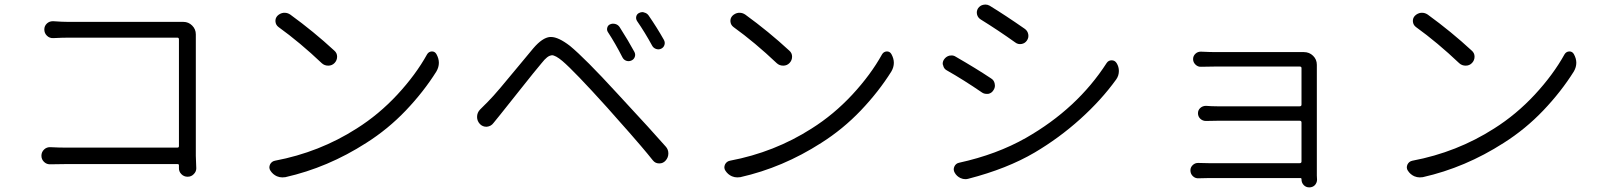

<svg xmlns="http://www.w3.org/2000/svg" viewBox="-20 -771 7040 844"><path d="M842.8 -31.2Q842.8 -16.6 832 -5.9Q821.3 5.9 804.7 5.9Q788.1 5.9 776.9 -5.9Q765.6 -17.6 766.6 -34.2Q766.6 -40 766.6 -43.9Q766.6 -49.8 760.7 -49.8H272.5Q239.3 -49.8 202.1 -48.8Q185.5 -47.9 173.8 -59.1Q162.1 -70.3 162.1 -86.4Q162.1 -102.5 173.8 -113.8Q185.5 -125 202.1 -124Q239.3 -122.1 269.5 -122.1H759.8Q766.6 -122.1 766.6 -128.9V-597.7Q766.6 -605.5 759.8 -605.5H282.2Q254.9 -605.5 214.8 -603.5Q198.2 -602.5 186.5 -613.8Q174.8 -625 174.8 -641.6Q174.8 -657.2 186.5 -668Q197.3 -677.7 211.9 -677.7Q212.9 -677.7 214.8 -677.7Q254.9 -674.8 281.2 -674.8H772.5Q778.3 -674.8 785.2 -674.8Q786.1 -674.8 786.1 -674.8Q808.6 -674.8 824.7 -658.7Q840.8 -642.6 840.8 -620.1Q840.8 -620.1 840.8 -619.1Q840.8 -610.4 840.8 -602.5V-85.9Z M1204.1 -652.3Q1192.4 -661.1 1190.9 -675.8Q1189.5 -690.4 1199.2 -701.2Q1210.9 -712.9 1226.6 -714.8Q1228.5 -714.8 1231.4 -714.8Q1244.1 -714.8 1255.9 -707Q1359.4 -631.8 1449.2 -548.8Q1461.9 -538.1 1461.9 -522Q1461.9 -505.9 1450.7 -494.1Q1439.5 -482.4 1422.9 -482.4Q1406.2 -482.4 1394.5 -493.2Q1298.8 -584 1204.1 -652.3ZM1234.4 7.8Q1227.5 8.8 1220.7 8.8Q1209 8.8 1197.3 3.9Q1179.7 -3.9 1168.9 -20.5Q1164.1 -27.3 1164.1 -35.2Q1164.1 -41 1167 -47.9Q1173.8 -61.5 1188.5 -64.5Q1384.8 -101.6 1547.9 -206.1Q1645.5 -267.6 1726.6 -355Q1807.6 -442.4 1857.4 -532.2Q1864.3 -543.9 1877.9 -544.9Q1877.9 -544.9 1878.9 -544.9Q1891.6 -544.9 1898.4 -533.2Q1909.2 -513.7 1909.2 -495.1Q1909.2 -475.6 1898.4 -457Q1842.8 -368.2 1764.2 -285.6Q1685.5 -203.1 1589.8 -142.6Q1420.9 -34.2 1234.4 7.8Z M2652.3 -629.9Q2646.5 -638.7 2649.4 -649.4Q2652.3 -660.2 2662.1 -664.1Q2672.9 -668.9 2685.1 -665.5Q2697.3 -662.1 2704.1 -651.4Q2742.2 -591.8 2768.6 -543Q2774.4 -532.2 2770.5 -521Q2766.6 -509.8 2755.4 -504.9Q2744.1 -500 2732.9 -503.9Q2721.7 -507.8 2715.8 -519.5Q2685.5 -579.1 2652.3 -629.9ZM2780.3 -678.7Q2774.4 -688.5 2776.9 -698.7Q2779.3 -709 2789.1 -713.9Q2796.9 -717.8 2803.7 -717.8Q2807.6 -717.8 2812.5 -715.8Q2824.2 -712.9 2831.1 -703.1Q2868.2 -649.4 2898.4 -595.7Q2904.3 -585 2900.9 -573.7Q2897.5 -562.5 2886.7 -557.1Q2876 -551.8 2864.3 -555.7Q2852.5 -559.6 2846.7 -570.3Q2815.4 -627.9 2780.3 -678.7ZM2149.4 -230.5Q2138.7 -215.8 2120.1 -213.9Q2119.1 -213.9 2117.2 -213.9Q2101.6 -213.9 2089.8 -225.6Q2077.1 -239.3 2077.1 -256.8Q2077.1 -276.4 2090.8 -290Q2106.4 -304.7 2125 -324.2Q2146.5 -345.7 2180.7 -386.2Q2214.8 -426.8 2259.3 -480.5Q2303.7 -534.2 2324.2 -558.6Q2364.3 -605.5 2397.5 -608.4Q2399.4 -608.4 2402.3 -608.4Q2434.6 -608.4 2485.4 -569.3Q2551.8 -514.6 2692.4 -361.3Q2854.5 -186.5 2906.2 -127Q2918 -114.3 2918 -96.7Q2918 -78.1 2905.3 -64.5Q2894.5 -52.7 2878.9 -52.7Q2877.9 -52.7 2877 -52.7Q2860.4 -52.7 2849.6 -66.4Q2827.1 -94.7 2797.9 -128.9Q2768.6 -163.1 2747.6 -187Q2726.6 -210.9 2694.3 -247.1Q2662.1 -283.2 2649.4 -297.9Q2504.9 -458 2452.1 -502.9Q2421.9 -528.3 2405.3 -528.3Q2404.3 -528.3 2403.3 -527.3Q2386.7 -526.4 2361.3 -494.1Q2333 -460.9 2264.6 -374.5Q2196.3 -288.1 2178.7 -266.6Q2167 -252 2149.4 -230.5Z M3204.1 -652.3Q3192.4 -661.1 3190.9 -675.8Q3189.5 -690.4 3199.2 -701.2Q3210.9 -712.9 3226.6 -714.8Q3228.5 -714.8 3231.4 -714.8Q3244.1 -714.8 3255.9 -707Q3359.4 -631.8 3449.2 -548.8Q3461.9 -538.1 3461.9 -522Q3461.9 -505.9 3450.7 -494.1Q3439.5 -482.4 3422.9 -482.4Q3406.2 -482.4 3394.5 -493.2Q3298.8 -584 3204.1 -652.3ZM3234.4 7.8Q3227.5 8.8 3220.7 8.8Q3209 8.8 3197.3 3.9Q3179.7 -3.9 3168.9 -20.5Q3164.1 -27.3 3164.1 -35.2Q3164.1 -41 3167 -47.9Q3173.8 -61.5 3188.5 -64.5Q3384.8 -101.6 3547.9 -206.1Q3645.5 -267.6 3726.6 -355Q3807.6 -442.4 3857.4 -532.2Q3864.3 -543.9 3877.9 -544.9Q3877.9 -544.9 3878.9 -544.9Q3891.6 -544.9 3898.4 -533.2Q3909.2 -513.7 3909.2 -495.1Q3909.2 -475.6 3898.4 -457Q3842.8 -368.2 3764.2 -285.6Q3685.5 -203.1 3589.8 -142.6Q3420.9 -34.2 3234.4 7.8Z M4291 -685.5Q4278.3 -693.4 4274.9 -707.5Q4271.5 -721.7 4279.3 -734.4Q4288.1 -747.1 4302.7 -750Q4306.6 -751 4311.5 -751Q4321.3 -751 4330.1 -746.1Q4400.4 -703.1 4484.4 -644.5Q4497.1 -635.7 4500 -620.6Q4502.9 -605.5 4494.1 -592.8Q4485.4 -580.1 4470.2 -577.6Q4455.1 -575.2 4443.4 -584Q4368.2 -637.7 4291 -685.5ZM4237.3 14.6Q4230.5 16.6 4223.6 16.6Q4212.9 16.6 4202.1 11.7Q4185.5 3.9 4176.8 -11.7Q4168.9 -25.4 4175.3 -39.1Q4181.6 -52.7 4196.3 -55.7Q4361.3 -91.8 4490.2 -165Q4715.8 -293.9 4844.7 -494.1Q4852.5 -505.9 4866.7 -505.9Q4880.9 -505.9 4888.7 -493.2Q4898.4 -477.5 4898.4 -459Q4898.4 -438.5 4886.7 -421.9Q4821.3 -331.1 4728.5 -247.6Q4635.7 -164.1 4528.3 -100.6Q4407.2 -29.3 4237.3 14.6ZM4141.6 -461.9Q4128.9 -468.8 4126 -483.4Q4124 -487.3 4124 -491.2Q4124 -501 4129.9 -509.8Q4138.7 -522.5 4153.3 -526.4Q4158.2 -527.3 4163.1 -527.3Q4172.9 -527.3 4181.6 -521.5Q4271.5 -469.7 4335.9 -426.8Q4349.6 -418.9 4352.5 -403.3Q4353.5 -399.4 4353.5 -394.5Q4353.5 -383.8 4346.7 -374Q4338.9 -361.3 4324.2 -358.4Q4320.3 -358.4 4316.4 -358.4Q4305.7 -358.4 4296.9 -364.3Q4215.8 -419.9 4141.6 -461.9Z M5769.5 18.6Q5769.5 32.2 5759.8 43Q5750 52.7 5735.4 52.7Q5720.7 52.7 5710.9 42.5Q5701.2 32.2 5701.2 17.6Q5701.2 17.6 5701.2 16.6Q5701.2 11.7 5696.3 11.7H5293.9Q5276.4 11.7 5249 12.7Q5234.4 13.7 5223.6 3.4Q5212.9 -6.8 5212.9 -22.5Q5212.9 -36.1 5223.6 -45.9Q5234.4 -55.7 5249 -54.7Q5271.5 -53.7 5293.9 -53.7H5693.4Q5701.2 -53.7 5701.2 -61.5V-232.4Q5701.2 -240.2 5693.4 -240.2H5332Q5306.6 -240.2 5281.2 -239.3Q5266.6 -239.3 5256.3 -249Q5246.1 -258.8 5246.1 -273.4Q5246.1 -287.1 5256.3 -296.4Q5266.6 -305.7 5281.2 -305.7Q5306.6 -303.7 5331.1 -303.7H5693.4Q5701.2 -303.7 5701.2 -311.5V-471.7Q5701.2 -478.5 5693.4 -478.5H5323.2Q5302.7 -478.5 5259.8 -477.5Q5246.1 -476.6 5235.4 -486.8Q5224.6 -497.1 5224.6 -511.2Q5224.6 -525.4 5235.4 -535.2Q5245.1 -543.9 5257.8 -543.9Q5258.8 -543.9 5259.8 -543.9Q5298.8 -542 5323.2 -542H5710.9Q5711.9 -542 5711.9 -542Q5735.4 -542 5752 -525.9Q5768.6 -509.8 5768.6 -486.3V1Z M6204.1 -652.3Q6192.4 -661.1 6190.9 -675.8Q6189.5 -690.4 6199.2 -701.2Q6210.9 -712.9 6226.6 -714.8Q6228.5 -714.8 6231.4 -714.8Q6244.1 -714.8 6255.9 -707Q6359.4 -631.8 6449.2 -548.8Q6461.9 -538.1 6461.9 -522Q6461.9 -505.9 6450.7 -494.1Q6439.5 -482.4 6422.9 -482.4Q6406.2 -482.4 6394.5 -493.2Q6298.8 -584 6204.1 -652.3ZM6234.4 7.8Q6227.5 8.8 6220.7 8.8Q6209 8.8 6197.3 3.9Q6179.7 -3.9 6168.9 -20.5Q6164.1 -27.3 6164.1 -35.2Q6164.1 -41 6167 -47.9Q6173.8 -61.5 6188.5 -64.5Q6384.8 -101.6 6547.9 -206.1Q6645.5 -267.6 6726.6 -355Q6807.6 -442.4 6857.4 -532.2Q6864.3 -543.9 6877.9 -544.9Q6877.9 -544.9 6878.9 -544.9Q6891.6 -544.9 6898.4 -533.2Q6909.2 -513.7 6909.2 -495.1Q6909.2 -475.6 6898.4 -457Q6842.8 -368.2 6764.2 -285.6Q6685.5 -203.1 6589.8 -142.6Q6420.9 -34.2 6234.4 7.8Z"/></svg>

Font: Gen Jyuu Gothic Normal
Style: Regular
Weight: 300
Designer: [Source Han Sans]
Ryoko NISHIZUKA  (kana & ideographs); Paul D. Hunt (Latin, Greek & Cyrillic); Wenlong ZHANG  (bopomofo
Version: Version 1.002.20150607